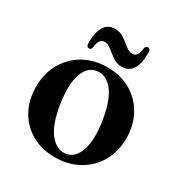

<svg xmlns="http://www.w3.org/2000/svg" viewBox="-150 -724 797 843"><g transform="rotate(30 248.5 -302.5)"><path d="M250.5 -448.5Q317.5 -448.5 368.2 -419.2Q419 -390 448 -338Q477 -286 477 -218Q477 -152.5 447.5 -101Q418 -49.5 365.8 -20Q313.5 9.5 245.5 9.5Q179 9.5 128 -19.5Q77 -48.5 48.5 -100Q20 -151.5 20 -219Q20 -285 49.2 -337Q78.5 -389 130.5 -418.8Q182.5 -448.5 250.5 -448.5ZM280 -28Q323.5 -34.5 342.5 -88Q361.5 -141.5 347 -234.5Q332 -330 297.5 -373.8Q263 -417.5 217 -411Q172.5 -404.5 154.2 -350.5Q136 -296.5 150.5 -204.5Q165 -110 200.2 -65.8Q235.5 -21.5 280 -28ZM301 -481.5Q275.5 -481.5 255 -496Q234.5 -510.5 217.2 -524.8Q200 -539 182.5 -539Q154.5 -539 150.5 -492Q148 -479.5 137 -479.5Q123.5 -479.5 123.5 -499.5Q123.5 -611.5 195 -611.5Q221 -611.5 241.2 -597Q261.5 -582.5 278.8 -568.2Q296 -554 313.5 -554Q342 -554 345.5 -600.5Q348.5 -613.5 359.5 -613.5Q373 -613.5 373 -593.5Q373 -481.5 301 -481.5Z"/></g></svg>

Font: Fraunces 144pt S050 SemiBold
Style: Regular
Weight: 600
Version: Version 1.000; ttfautohint (v1.8.3)